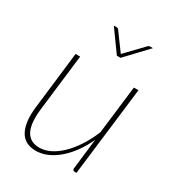

<svg xmlns="http://www.w3.org/2000/svg" viewBox="-170 -810 850 923"><g transform="rotate(30 254.5 -348.5)"><path d="M52.5 0ZM126 -493 88.5 -179Q84 -140 86.5 -109.8Q89 -79.5 99.2 -58.5Q109.5 -37.5 128 -26.5Q146.5 -15.5 174 -15.5Q203.5 -15.5 233.8 -30.2Q264 -45 292.5 -72.5Q321 -100 346.5 -139Q372 -178 392 -226.5L424 -493H449.5L390 0H379.5Q373.5 0 371 -3.5Q368.5 -7 368.5 -11.5L388.5 -182.5Q368.5 -139 343 -104Q317.5 -69 288.5 -44.5Q259.5 -20 228.8 -7Q198 6 167.5 6Q103.5 6 78 -42.5Q52.5 -91 63.5 -179L100.5 -493ZM297 -585H276.5L191.5 -703H208.5Q211.5 -703 214 -701.5Q216.5 -700 217.5 -698.5L285.5 -606L288.5 -601.5L293 -606L382 -698.5Q387 -703 391.5 -703H408.5Z"/></g></svg>

Font: Lato Thin
Style: Italic
Weight: 200
Italic angle: -7°
Designer: Lukasz Dziedzic
Foundry: tyPoland Lukasz Dziedzic
Version: Version 2.007; 2014-02-27